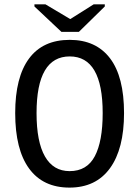

<svg xmlns="http://www.w3.org/2000/svg" viewBox="-20 -852 640 882"><path d="M549.8 -332.5Q549.8 -168 485.1 -79.1Q420.4 9.8 299.3 9.8Q177.7 9.8 113.8 -77.6Q49.8 -165 49.8 -332.5Q49.8 -497.1 113.3 -583Q176.8 -668.9 300.3 -668.9Q420.9 -668.9 485.4 -584.2Q549.8 -499.5 549.8 -332.5ZM451.7 -332.5Q451.7 -592.8 300.3 -592.8Q147.9 -592.8 147.9 -332.5Q147.9 -200.7 186.5 -133.3Q225.1 -65.9 299.8 -65.9Q379.4 -65.9 415.5 -134.3Q451.7 -202.6 451.7 -332.5ZM342.3 -705.6H262.2L138.2 -822.3V-832H189L302.2 -764.6H303.2L410.2 -832H461.4V-822.3Z"/></svg>

Font: Courier New
Style: Regular
Weight: 400
Designer: Steve Matteson
Foundry: Ascender Corporation
Version: Version 2.00.3